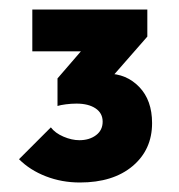

<svg xmlns="http://www.w3.org/2000/svg" viewBox="-20 -723 376 404"><path d="M148 -339Q110 -339 76.5 -352Q43 -365 20 -388L87 -455Q96 -443 113.5 -435.5Q131 -428 147 -428Q168 -428 182 -438.5Q196 -449 196 -467Q196 -485 181 -495Q166 -505 141 -505Q130 -505 118.5 -503.5Q107 -502 101 -500L149 -558Q173 -563 185.5 -565.5Q198 -568 206 -568Q246 -568 273 -540Q300 -512 300 -464Q300 -408 259 -373.5Q218 -339 148 -339ZM101 -500V-558L177 -646H290L213 -558ZM48 -615V-703H290V-646L212 -615Z"/></svg>

Font: Outfit Thin SemiBold
Style: Regular
Weight: 600
Version: Version 1.100;gftools[0.9.27]